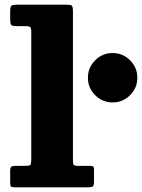

<svg xmlns="http://www.w3.org/2000/svg" viewBox="-20 -800 606 820"><path d="M87 -688.5H49Q30.5 -688.5 27 -694.8Q23.5 -701 23.5 -718V-752.5Q23.5 -772.5 29.5 -776.2Q35.5 -780 55 -780H262.5Q281.5 -780 286.5 -776Q291.5 -772 291.5 -752.5V-116.5Q291.5 -100 295 -95.8Q298.5 -91.5 314.5 -91.5H366Q375 -91.5 378.2 -88.5Q381.5 -85.5 381.5 -75.5V-25Q381.5 -7.5 376.5 -3.8Q371.5 0 353.5 0H44Q32 0 27.8 -2.8Q23.5 -5.5 23.5 -17.5V-71Q23.5 -83 27.8 -87.2Q32 -91.5 44.5 -91.5H87Q105.5 -91.5 109.5 -95.5Q113.5 -99.5 113.5 -118V-665Q113.5 -681.5 108.2 -685Q103 -688.5 87 -688.5ZM355.5 -468Q355.5 -511.5 386.5 -542.5Q417.5 -573.5 461 -573.5Q504.5 -573.5 535.5 -542.5Q566.5 -511.5 566.5 -468Q566.5 -424.5 535.5 -393.5Q504.5 -362.5 461 -362.5Q417.5 -362.5 386.5 -393.5Q355.5 -424.5 355.5 -468Z"/></svg>

Font: Besley* Heavy
Style: Regular
Weight: 800
Designer: Owen Earl
Foundry: indestructible type*
Version: Version 3.000; ttfautohint (v1.8.3)